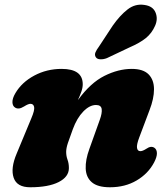

<svg xmlns="http://www.w3.org/2000/svg" viewBox="-20 -776 706 811"><path d="M44 -321.5Q33 -328 32.5 -344.2Q32 -360.5 45 -382.5Q72 -428.5 124.8 -456.8Q177.5 -485 240.5 -485Q329.5 -485 329.5 -420Q329.5 -405.5 323.5 -388.5Q317.5 -371.5 309 -353Q362 -426 421 -455.5Q480 -485 536.5 -485Q585 -485 607.8 -461.8Q630.5 -438.5 630.5 -399Q630.5 -359.5 611.5 -310.5L568 -195Q556.5 -164.5 558.8 -151Q561 -137.5 573 -137.5Q582.5 -137.5 598 -147.5Q618 -161.5 632.5 -151.5Q642.5 -144.5 642.8 -128.8Q643 -113 631 -90Q606 -42.5 557.2 -13.8Q508.5 15 444.5 15Q392.5 15 368 -6Q343.5 -27 342 -63.8Q340.5 -100.5 357.5 -147L401 -268.5Q412 -298.5 409.5 -315.5Q407 -332.5 385.5 -332.5Q358.5 -332.5 331.8 -305Q305 -277.5 287.5 -230Q274 -194 266.8 -172Q259.5 -150 259.5 -134.5Q259.5 -117 265.2 -101.5Q271 -86 271 -66Q271 -29 227.8 -7Q184.5 15 107.5 15Q51.5 15 37.8 -25Q24 -65 50.5 -127.5L112 -275.5Q127 -310.5 124.2 -324Q121.5 -337.5 108.5 -337.5Q99.5 -337.5 82 -326.5Q69 -318.5 60 -317.8Q51 -317 44 -321.5ZM456 -667.5Q486.5 -711 519 -736.2Q551.5 -761.5 591 -755Q626 -750 637 -723Q648 -696 635 -667Q621.5 -636 596.5 -615.5Q571.5 -595 526.5 -575.5L431.5 -530.5Q417.5 -525 404 -525.5Q390.5 -526 385 -534Q378.5 -543.5 383.2 -554.8Q388 -566 397.5 -578.5Z"/></svg>

Font: Fraunces 9pt S050 Black
Style: Italic
Weight: 900
Italic angle: -16°
Version: Version 1.000; ttfautohint (v1.8.3)